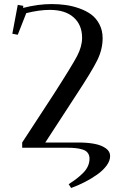

<svg xmlns="http://www.w3.org/2000/svg" viewBox="-20 -731 585 950"><path d="M41 -564 67.9 -707 95.2 -702.1 94.2 -691.9Q168.9 -710.9 234.9 -710.9Q271 -710.9 304.4 -706.3Q337.9 -701.7 372.1 -689.7Q406.2 -677.7 431.2 -659.4Q456.1 -641.1 471.9 -610.8Q487.8 -580.6 487.8 -542Q487.8 -486.8 461.4 -433.1Q435.1 -379.4 355 -257.8L204.1 -25.9H366.2Q412.1 -25.9 446.3 -19.5Q480.5 -13.2 502.7 2.2Q524.9 17.6 524.9 41Q524.9 64.5 507.3 88.4Q489.7 112.3 460.7 132.8Q431.6 153.3 399.2 169.9Q366.7 186.5 332 199.2L319.8 180.2Q341.8 166 356.7 154.8Q371.6 143.6 388.7 127.2Q405.8 110.8 414.3 92.5Q422.9 74.2 422.9 54.2Q422.9 37.1 414.3 25.6Q405.8 14.2 389.2 9Q372.6 3.9 355.2 2Q337.9 0 313 0H89.8V-25.9L241.2 -257.8Q336.4 -405.8 361.3 -453.4Q386.2 -501 386.2 -543.9Q386.2 -607.4 344.7 -644.8Q303.2 -682.1 226.1 -682.1Q174.3 -682.1 109.9 -666L67.9 -559.1Z"/></svg>

Font: Dehuti
Style: Bold
Weight: 700
Version: Version 1.2